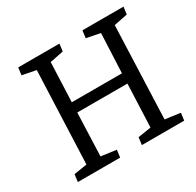

<svg xmlns="http://www.w3.org/2000/svg" viewBox="-151 -870 1063 1041"><g transform="rotate(-30 380.0 -350.0)"><path d="M552 -328H238L228 -59L323 -46L317 0H52L58 -46L140 -59L163 -637L77 -654L83 -700H341L335 -654L250 -637L240 -391H554L565 -637L479 -654L485 -700H742L736 -654L651 -637L629 -59L724 -46L718 0H453L459 -46L541 -59Z"/></g></svg>

Font: Literata 12pt
Style: Italic
Weight: 400
Italic angle: -2°
Designer: Latin by Veronika Burian and Jose Scaglione. Greek by Irene Vlachou. Cyrillic by Vera Evstafieva
Foundry: TypeTogether
Version: Version 3.002